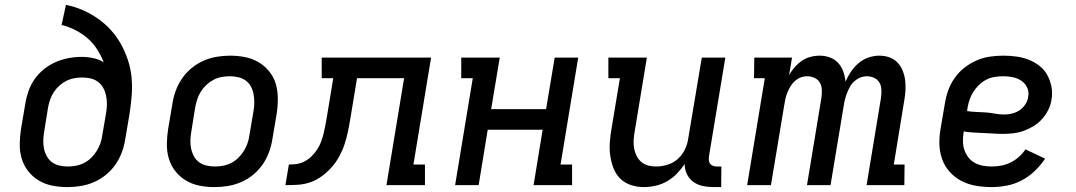

<svg xmlns="http://www.w3.org/2000/svg" viewBox="-20 -755 4390 783"><path d="M255 8Q223 8 193 2Q163 -4 138 -19Q113 -34 95 -57Q77 -80 68.5 -108.5Q60 -137 60.5 -168.5Q61 -200 66 -231L83 -331Q87 -357 96 -383Q105 -409 121 -432Q137 -455 159.5 -473Q182 -491 207.5 -502Q233 -513 259.5 -518Q286 -523 312 -523Q337 -523 360.5 -518Q384 -513 403 -501Q392 -529 376 -554Q360 -579 337.5 -598.5Q315 -618 288 -632Q261 -646 231 -653L249 -735Q285 -728 318 -713.5Q351 -699 380 -678.5Q409 -658 432.5 -632Q456 -606 473 -575.5Q490 -545 501.5 -510.5Q513 -476 516.5 -439.5Q520 -403 517 -365Q514 -327 508 -289L491 -189Q487 -162 477.5 -135.5Q468 -109 451.5 -85Q435 -61 412.5 -42.5Q390 -24 363.5 -12.5Q337 -1 309.5 3.5Q282 8 255 8ZM256 -76Q272 -76 289 -79Q306 -82 322 -90Q338 -98 351 -110.5Q364 -123 373.5 -138Q383 -153 389 -169.5Q395 -186 397 -203L413 -296Q416 -314 416 -331.5Q416 -349 412.5 -365.5Q409 -382 401 -396.5Q393 -411 380 -421Q367 -431 350 -435Q333 -439 315 -439Q299 -439 282.5 -436Q266 -433 251 -425.5Q236 -418 222.5 -406Q209 -394 199.5 -379.5Q190 -365 184.5 -349Q179 -333 176 -317L160 -217Q157 -200 156.5 -182.5Q156 -165 159.5 -148.5Q163 -132 171 -117.5Q179 -103 192 -93.5Q205 -84 221.5 -80Q238 -76 256 -76Z M855 8Q823 8 793 2Q763 -4 738 -19Q713 -34 695 -57Q677 -80 668.5 -108.5Q660 -137 660.5 -168.5Q661 -200 666 -231L683 -331Q687 -358 696.5 -384.5Q706 -411 722.5 -435Q739 -459 761.5 -477.5Q784 -496 810.5 -507.5Q837 -519 864 -523.5Q891 -528 918 -528Q950 -528 980 -522Q1010 -516 1035 -501Q1060 -486 1078.5 -463Q1097 -440 1105 -411.5Q1113 -383 1113 -351.5Q1113 -320 1108 -289L1091 -189Q1087 -162 1077.5 -135.5Q1068 -109 1051.5 -85Q1035 -61 1012.5 -42.5Q990 -24 963.5 -12.5Q937 -1 909.5 3.5Q882 8 855 8ZM856 -76Q872 -76 889 -79Q906 -82 922 -90Q938 -98 951 -110.5Q964 -123 973.5 -138Q983 -153 989 -169.5Q995 -186 997 -203L1014 -303Q1017 -320 1017 -337.5Q1017 -355 1014 -371.5Q1011 -388 1003 -402.5Q995 -417 982 -426.5Q969 -436 952 -440Q935 -444 917 -444Q901 -444 884 -441Q867 -438 851.5 -430Q836 -422 822.5 -409.5Q809 -397 799.5 -382Q790 -367 784.5 -350.5Q779 -334 776 -317L760 -217Q757 -200 756.5 -182.5Q756 -165 759.5 -148.5Q763 -132 771 -117.5Q779 -103 792 -93.5Q805 -84 821.5 -80Q838 -76 856 -76Z M1144 0 1158 -84Q1175 -84 1191.5 -86.5Q1208 -89 1223.5 -97.5Q1239 -106 1252 -119Q1265 -132 1274.5 -147Q1284 -162 1290 -178.5Q1296 -195 1300 -211.5Q1304 -228 1307 -244.5Q1310 -261 1313 -278L1339 -436H1292V-520H1738L1666 -84H1713V0H1556L1628 -436H1436L1408 -267Q1404 -242 1398.5 -216.5Q1393 -191 1385 -166.5Q1377 -142 1364 -118Q1351 -94 1333 -73.5Q1315 -53 1292.5 -36.5Q1270 -20 1245 -11.5Q1220 -3 1194.5 -1.5Q1169 0 1144 0Z M1836 0 1908 -436H1861V-520H2018L1983 -310H2207L2242 -520H2338L2266 -84H2313V0H2156L2193 -226H1969L1932 0Z M2605 8Q2578 8 2552.5 -0.5Q2527 -9 2509 -27Q2491 -45 2481.5 -70Q2472 -95 2468.5 -121.5Q2465 -148 2467 -175.5Q2469 -203 2474 -231L2508 -436H2461V-520H2618L2568 -217Q2565 -200 2564 -183Q2563 -166 2566 -150Q2569 -134 2576 -119.5Q2583 -105 2595.5 -94.5Q2608 -84 2623.5 -80Q2639 -76 2656 -76Q2679 -76 2703 -83.5Q2727 -91 2745 -107.5Q2763 -124 2773.5 -146.5Q2784 -169 2787 -192L2842 -520H2938L2871 -116Q2870 -108 2871 -100Q2872 -92 2876.5 -86.5Q2881 -81 2888.5 -78.5Q2896 -76 2904 -76H2922L2921 8H2890Q2867 8 2846 3.5Q2825 -1 2808 -13Q2791 -25 2781.5 -44.5Q2772 -64 2772 -86Q2758 -65 2740 -46.5Q2722 -28 2700 -15.5Q2678 -3 2653.5 2.5Q2629 8 2605 8Z M3027 0 3099 -436H3055L3056 -520H3210L3198 -449Q3208 -466 3221 -481Q3234 -496 3250 -507Q3266 -518 3285 -523Q3304 -528 3323 -528Q3345 -528 3365 -520.5Q3385 -513 3398.5 -498Q3412 -483 3419 -463Q3426 -443 3428 -422Q3437 -443 3450.5 -463Q3464 -483 3482 -498Q3500 -513 3522 -520.5Q3544 -528 3566 -528Q3588 -528 3607.5 -521Q3627 -514 3640.5 -499.5Q3654 -485 3661.5 -466Q3669 -447 3671.5 -426.5Q3674 -406 3672.5 -384.5Q3671 -363 3667 -341L3625 -84H3669L3668 0H3514L3573 -357Q3575 -373 3574.5 -389Q3574 -405 3566.5 -418Q3559 -431 3545 -437.5Q3531 -444 3515 -444Q3502 -444 3489 -439Q3476 -434 3465 -424.5Q3454 -415 3447 -402.5Q3440 -390 3435 -377.5Q3430 -365 3426.5 -352Q3423 -339 3421 -325L3367 0H3271L3330 -357Q3332 -373 3331.5 -389Q3331 -405 3323.5 -418Q3316 -431 3301.5 -437.5Q3287 -444 3272 -444Q3258 -444 3245 -439Q3232 -434 3221.5 -424.5Q3211 -415 3203.5 -402.5Q3196 -390 3191 -377.5Q3186 -365 3183 -352Q3180 -339 3178 -325L3124 0Z M4024 8Q3991 8 3959.5 2.5Q3928 -3 3901 -17Q3874 -31 3853.5 -53.5Q3833 -76 3822.5 -105Q3812 -134 3811 -166Q3810 -198 3816 -231L3833 -331Q3837 -358 3846.5 -385Q3856 -412 3872.5 -436Q3889 -460 3912.5 -478.5Q3936 -497 3962.5 -508.5Q3989 -520 4016.5 -524Q4044 -528 4071 -528Q4098 -528 4124.5 -524.5Q4151 -521 4175 -511.5Q4199 -502 4219 -486.5Q4239 -471 4251 -449Q4263 -427 4268 -401Q4273 -375 4268 -348Q4265 -327 4255 -307Q4245 -287 4230 -270Q4215 -253 4195.5 -241Q4176 -229 4155 -221.5Q4134 -214 4112.5 -211.5Q4091 -209 4070 -209Q4050 -209 4030 -210.5Q4010 -212 3990 -212.5Q3970 -213 3949.5 -214.5Q3929 -216 3910 -219V-217Q3907 -199 3907 -180Q3907 -161 3912.5 -144.5Q3918 -128 3928.5 -114Q3939 -100 3954 -91.5Q3969 -83 3987 -79.5Q4005 -76 4024 -76Q4043 -76 4062.5 -79.5Q4082 -83 4100.5 -92Q4119 -101 4135 -115Q4151 -129 4162 -146L4242 -108Q4224 -81 4199.5 -57.5Q4175 -34 4146 -19Q4117 -4 4085.5 2Q4054 8 4024 8ZM4075 -288Q4091 -288 4107.5 -292Q4124 -296 4138 -305.5Q4152 -315 4161.5 -329.5Q4171 -344 4173 -360Q4177 -380 4169 -397.5Q4161 -415 4145.5 -425.5Q4130 -436 4111 -440Q4092 -444 4072 -444Q4055 -444 4037.5 -441.5Q4020 -439 4004 -431Q3988 -423 3974.5 -410.5Q3961 -398 3951 -383Q3941 -368 3935 -351Q3929 -334 3926 -317L3924 -302Q3942 -299 3961.5 -298.5Q3981 -298 4000.5 -296.5Q4020 -295 4038 -291.5Q4056 -288 4075 -288Z"/></svg>

Font: Iosevka Etoile Medium
Style: Italic
Weight: 500
Italic angle: -9°
Designer: Belleve Invis
Foundry: Belleve Invis
Version: Version 22.1.2; ttfautohint (v1.8.4)